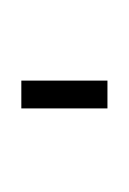

<svg xmlns="http://www.w3.org/2000/svg" viewBox="-20 -612 362 540"><path d="M40 -307.1V-385.3H282.2V-307.1ZM132.8 -592.3ZM132.8 -92.8Z"/></svg>

Font: Noto Sans Telugu UI
Style: Regular
Weight: 400
Designer: Monotype Design Team
Foundry: Monotype Imaging Inc.
Version: Version 1.05